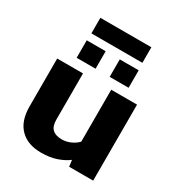

<svg xmlns="http://www.w3.org/2000/svg" viewBox="-185 -904 965 1037"><g transform="rotate(30 297.5 -385.5)"><path d="M138 -684V-781H456V-684ZM135 -530V-639H253V-530ZM341 -530V-639H459V-530ZM224 10Q140 10 93 -37.5Q46 -85 46 -176V-474H207V-185Q207 -145 226.5 -126.5Q246 -108 285 -108Q314 -108 340 -120Q366 -132 383 -150V-474H544V0H394L389 -40Q360 -18 319 -4Q278 10 224 10Z"/></g></svg>

Font: Kanit SemiBold
Style: Regular
Weight: 600
Designer: Katatrad Team
Foundry: CadsonDemak
Version: Version 2.000; ttfautohint (v1.8.3)